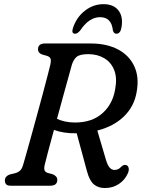

<svg xmlns="http://www.w3.org/2000/svg" viewBox="-20 -914 697 945"><path d="M610 -62.5Q595.5 -28.5 565.2 -8.5Q535 11.5 496 11.5Q463.5 11.5 442 -6.5Q420.5 -24.5 408 -71.5L357.5 -258H354Q323 -257.5 296 -261.8Q269 -266 245.5 -274.5Q229.5 -216 217 -169Q204.5 -122 200 -102.5Q195.5 -82 200.2 -74Q205 -66 214.5 -63L239 -56.5Q262 -47 262 -29Q262 0 227.5 0H32Q16 0 10 -7.2Q4 -14.5 4 -25.5Q4 -48.5 32.5 -56.5L52.5 -61Q68 -65 78 -73.8Q88 -82.5 93.5 -101.5Q98.5 -118.5 109.2 -156.2Q120 -194 133.8 -244.2Q147.5 -294.5 162.5 -348.8Q177.5 -403 190.8 -453Q204 -503 214 -541.2Q224 -579.5 228 -596.5Q232 -615.5 228.8 -625Q225.5 -634.5 210 -639.5L188 -645.5Q167 -653 167 -671Q167 -700 201.5 -700H426.5Q505 -700 560.5 -670.8Q616 -641.5 641 -587.8Q666 -534 652.5 -461Q640.5 -389.5 589.5 -340.5Q538.5 -291.5 459 -271.5L501 -129Q509.5 -100.5 519.8 -89Q530 -77.5 544 -77.5Q563 -77.5 577.5 -94Q582 -99 589.2 -101.5Q596.5 -104 602.5 -101Q611 -97.5 613.2 -87Q615.5 -76.5 610 -62.5ZM333 -593Q328.5 -576 317 -534.8Q305.5 -493.5 290.5 -439.2Q275.5 -385 260.5 -329Q278 -321 300.2 -316Q322.5 -311 349 -311Q432.5 -311 483.2 -355.8Q534 -400.5 546.5 -473Q557.5 -529 542.5 -568Q527.5 -607 493.5 -627.2Q459.5 -647.5 414.5 -647.5Q372.5 -647.5 356.8 -633.8Q341 -620 333 -593ZM472.5 -829.5Q418.5 -829.5 375 -764.5Q361.5 -748 350 -748Q330 -748 339 -776Q356.5 -829 397.8 -861.2Q439 -893.5 489.5 -893.5Q540.5 -893.5 564.2 -861Q588 -828.5 577 -775Q572 -748 552 -748Q540.5 -748 535.5 -764.5Q529 -829.5 472.5 -829.5Z"/></svg>

Font: Fraunces 72pt S100
Style: Italic
Weight: 400
Italic angle: -16°
Version: Version 1.000; ttfautohint (v1.8.3)